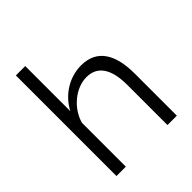

<svg xmlns="http://www.w3.org/2000/svg" viewBox="-201 -857 985 985"><g transform="rotate(-45 291.5 -365.0)"><path d="M513 0V-305C513 -439 467 -530 348 -530C263 -530 184 -481 143 -403V-730H75V0H143V-319C167 -404 248 -468 325 -468C403 -468 445 -409 445 -291V0Z"/></g></svg>

Font: FIGSv2-sans-serif
Style: Regular
Weight: 400
Designer: Matt McInerney, Pablo Impallari, Rodrigo Fuenzalida,Mirko Velimirovic
Foundry: Matt McInerney, Pablo Impallari, Rodrigo Fuenzalida
Version: Version 4.021;hotconv 1.0.109;makeotfexe 2.5.65596